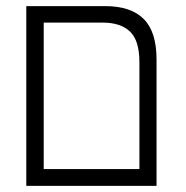

<svg xmlns="http://www.w3.org/2000/svg" viewBox="-20 -608 609 628"><path d="M66 0V-588H324Q408 -588 450 -546Q492 -504 492 -414V0ZM123 -55H436V-404Q436 -476 405 -505Q374 -534 317 -534H123Z"/></svg>

Font: Noto Sans Hebrew SemiCondensed Light
Style: Regular
Weight: 300
Width: 4
Designer: Monotype Design Team
Foundry: Monotype Imaging Inc.
Version: Version 2.003